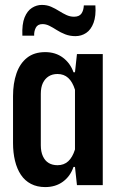

<svg xmlns="http://www.w3.org/2000/svg" viewBox="-20 -753 480 781"><path d="M164 8Q131 8 106 -5Q81 -18 65 -42Q49 -66 41 -99Q33 -132 33 -171V-362Q33 -414 47 -454.5Q61 -495 90 -518Q119 -541 164 -541Q206 -541 236 -518.5Q266 -496 279 -459H285L293 -533H398V0H293L285 -74H279Q266 -36 236 -14Q206 8 164 8ZM214 -81Q240 -81 257.5 -97Q275 -113 285 -145V-388Q275 -420 257.5 -436Q240 -452 214 -452Q193 -452 178 -442.5Q163 -433 154.5 -415.5Q146 -398 146 -371V-162Q146 -136 154.5 -117.5Q163 -99 178 -90Q193 -81 214 -81ZM287 -606Q264 -606 245 -613.5Q226 -621 210.5 -631Q195 -641 181 -648Q167 -655 153 -655Q133 -655 125.5 -640Q118 -625 119 -608H71Q69 -655 80 -682Q91 -709 110 -721Q129 -733 150 -733Q171 -733 188 -725.5Q205 -718 220 -708.5Q235 -699 250 -692Q265 -685 281 -685Q302 -685 311 -697.5Q320 -710 321 -731H368Q371 -688 360.5 -660Q350 -632 330.5 -619Q311 -606 287 -606Z"/></svg>

Font: Hubot Sans Condensed SemiBold
Style: Regular
Weight: 600
Width: 3
Designer: Deni Anggara
Foundry: GitHub, Inc., Subsidiary of Microsoft Corporation
Version: Version 2.000